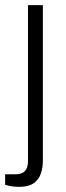

<svg xmlns="http://www.w3.org/2000/svg" viewBox="-37 -546 256 748"><path d="M37 182Q27 182 17.5 181Q8 180 -1.5 178Q-11 176 -17 174V133H24Q48 133 60 120.5Q72 108 72 83V-526H130V80Q130 107 122 130.5Q114 154 94 168Q74 182 37 182Z"/></svg>

Font: Archivo SemiBold ExtraLight
Style: Regular
Weight: 250
Version: Version 2.001